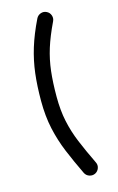

<svg xmlns="http://www.w3.org/2000/svg" viewBox="-121 -777 543 886"><g transform="rotate(-15 150.5 -334.0)"><path d="M196.8 -722.7Q210.4 -716.3 215.6 -701.7Q220.7 -687 213.9 -673.3Q184.1 -611.3 168 -559.8Q151.9 -508.3 145.8 -454.8Q139.6 -401.4 139.6 -333Q139.6 -267.6 150.9 -214.8Q162.1 -162.1 183.6 -110.1Q205.1 -58.1 236.3 6.3Q243.2 20 238 34.4Q232.9 48.8 219.2 55.7Q205.6 62 191.2 57.1Q176.8 52.2 169.9 38.6Q138.7 -25.9 115.2 -82.8Q91.8 -139.6 78.6 -199.7Q65.4 -259.8 65.4 -333Q65.4 -404.3 72.5 -463.6Q79.6 -522.9 97.4 -581.1Q115.2 -639.2 147.5 -705.6Q154.3 -719.2 168.7 -724.4Q183.1 -729.5 196.8 -722.7Z"/></g></svg>

Font: Mikhak Regular
Style: Regular
Weight: 400
Designer: Amin Abedi
Version: Version 3.3